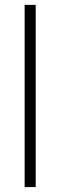

<svg xmlns="http://www.w3.org/2000/svg" viewBox="-20 -760 245 780"><path d="M80.1 -740.2H125V0H80.1Z"/></svg>

Font: DavidDev Light
Style: Regular
Weight: 300
Designer: David.dev
Foundry: David.dev
Version: Version 1.001;FEAKit 1.0